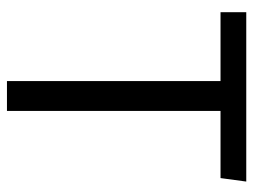

<svg xmlns="http://www.w3.org/2000/svg" viewBox="-108 -620 728 552"><g transform="rotate(90 256.0 -344.0)"><path d="M492 -614H299V0H213V-614H15V-688H502Z"/></g></svg>

Font: FiraSans
Style: Regular
Weight: 350
Designer: Carrois Corporate & Edenspiekermann AG
Foundry: Carrois Corporate GbR & Edenspiekermann AG
Version: Version 3.106;PS 003.106;hotconv 1.0.70;makeotf.lib2.5.58329